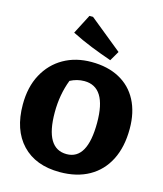

<svg xmlns="http://www.w3.org/2000/svg" viewBox="-135 -1031 974 1144"><g transform="rotate(15 352.0 -459.5)"><path d="M342 13Q193 13 109.5 -75Q26 -163 26 -320Q26 -428 68.5 -506.5Q111 -585 185.5 -627.5Q260 -670 357 -670Q457 -670 529.5 -631Q602 -592 640.5 -518.5Q679 -445 679 -344Q679 -232 638.5 -152Q598 -72 522.5 -29.5Q447 13 342 13ZM354 -101Q482 -101 482 -329Q482 -549 345 -549Q300 -549 258 -527Q222 -433 222 -324Q222 -101 354 -101ZM461 -709Q397 -731 334.5 -756Q272 -781 211 -812L273 -932H295L496 -769Z"/></g></svg>

Font: Piazzolla SC ExtraBold
Style: Regular
Weight: 800
Designer: Juan Pablo del Peral
Foundry: Huerta Tipografica
Version: Version 1.330